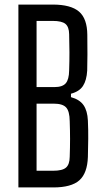

<svg xmlns="http://www.w3.org/2000/svg" viewBox="-20 -820 452 840"><path d="M60.5 0V-800H210.5Q290 -800 325.8 -769.2Q361.5 -738.5 362 -667.5Q362.5 -617.5 362.5 -581.5Q362.5 -545.5 361.5 -511Q359 -468.5 343 -444Q327 -419.5 290.5 -410V-395Q328.5 -384.5 345.5 -360Q362.5 -335.5 364.5 -292.5Q366.5 -248.5 366 -212.5Q365.5 -176.5 364.5 -133Q362 -62 327 -31Q292 0 213 0ZM140 -73H213Q253 -73 268.8 -86.8Q284.5 -100.5 285 -133.5Q286.5 -176 286.5 -211.8Q286.5 -247.5 285 -290Q284.5 -333.5 269.2 -350Q254 -366.5 215.5 -366.5H140ZM140 -439H218Q253.5 -439 267.8 -455.8Q282 -472.5 282.5 -512Q284 -555 283.8 -591.5Q283.5 -628 282.5 -670.5Q282 -702.5 266.2 -715.5Q250.5 -728.5 210.5 -728.5H140Z"/></svg>

Font: Big Shoulders Text Thin
Style: Regular
Weight: 400
Version: Version 2.002